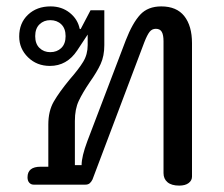

<svg xmlns="http://www.w3.org/2000/svg" viewBox="-20 -577 700 600"><path d="M491 -36V-448Q491 -468 485.5 -477.5Q480 -487 467 -487Q455 -487 447.5 -477.5Q440 -468 431 -445L269 -16Q265 -8 260 -4Q255 0 247 0H85Q77 0 71.5 -6Q66 -12 66 -23Q66 -56 107 -56H131V-188Q131 -230 148 -259.5Q165 -289 198 -329Q226 -361 240 -384Q254 -407 254 -436V-469L221 -419Q189 -371 136 -371Q95 -371 67.5 -398Q40 -425 40 -463Q40 -505 67.5 -531Q95 -557 138 -557Q173 -557 198 -537Q223 -517 229 -487L232 -486L263 -545H306V-436Q306 -402 294.5 -377Q283 -352 261 -321Q238 -287 226 -261.5Q214 -236 214 -199V-61H235Q235 -88 253 -136L373 -451Q394 -505 418 -531Q442 -557 484 -557Q532 -557 556 -526.5Q580 -496 580 -442V-25Q580 -13 569.5 -5Q559 3 540 3Q516 3 503.5 -7.5Q491 -18 491 -36ZM185 -464Q185 -488 171.5 -501Q158 -514 137 -514Q117 -514 103.5 -501Q90 -488 90 -464Q90 -440 103.5 -427Q117 -414 137 -414Q158 -414 171.5 -427Q185 -440 185 -464Z"/></svg>

Font: Maitree Medium
Style: Regular
Weight: 500
Designer: CadsonDemak Team
Foundry: CadsonDemak
Version: Version 1.010